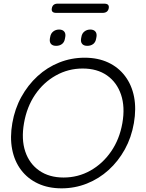

<svg xmlns="http://www.w3.org/2000/svg" viewBox="-20 -1028 806 1058"><path d="M717.8 -349.6Q704.1 -270.5 668 -205.1Q631.8 -139.6 578.6 -91.3Q525.4 -43 459 -16.6Q392.6 9.8 319.3 9.8Q246.1 9.8 189.5 -16.6Q132.8 -43 96.2 -91.3Q59.6 -139.6 46.9 -205.6Q34.2 -271.5 47.9 -349.6Q61.5 -428.7 97.7 -494.1Q133.8 -559.6 187 -608.4Q240.2 -657.2 306.6 -683.6Q373 -710 446.3 -710Q519.5 -710 576.2 -683.6Q632.8 -657.2 669.4 -608.4Q706.1 -559.6 718.8 -494.1Q731.4 -428.7 717.8 -349.6ZM654.3 -349.6Q669.9 -438.5 647 -506.3Q624 -574.2 569.8 -612.3Q515.6 -650.4 435.5 -650.4Q356.4 -650.4 288.1 -612.3Q219.7 -574.2 173.8 -506.8Q127.9 -439.5 112.3 -349.6Q96.7 -260.7 119.1 -193.4Q141.6 -126 196.3 -87.9Q251 -49.8 330.1 -49.8Q410.2 -49.8 478 -87.9Q545.9 -126 592.3 -193.4Q638.7 -260.7 654.3 -349.6ZM460.9 -775.4Q442.4 -775.4 433.1 -785.6Q423.8 -795.9 426.8 -815.4L428.7 -825.2Q431.6 -843.8 445.3 -854.5Q459 -865.2 477.5 -865.2Q496.1 -865.2 505.4 -854.5Q514.6 -843.8 511.7 -825.2L509.8 -815.4Q506.8 -795.9 493.7 -785.6Q480.5 -775.4 460.9 -775.4ZM289.1 -775.4Q270.5 -775.4 261.2 -785.6Q252 -795.9 254.9 -815.4L256.8 -825.2Q259.8 -843.8 273.4 -854.5Q287.1 -865.2 305.7 -865.2Q324.2 -865.2 333.5 -854.5Q342.8 -843.8 339.8 -825.2L337.9 -815.4Q335 -795.9 321.8 -785.6Q308.6 -775.4 289.1 -775.4ZM290 -957Q260.7 -957 265.6 -982.4Q270.5 -1008.8 299.8 -1007.8H554.7Q584 -1007.8 579.1 -982.4Q574.2 -957 544.9 -957Z"/></svg>

Font: Quicksand
Style: Italic
Weight: 400
Designer: Andrew Paglinawan
Foundry: Andrew Paglinawan
Version: Version 3.006